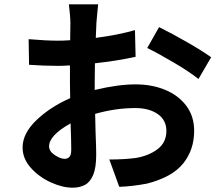

<svg xmlns="http://www.w3.org/2000/svg" viewBox="-20 -828 1040 892"><path d="M280 -90Q294 -90 302.5 -99Q311 -108 311 -133Q311 -169 308 -255Q208 -199 208 -148Q208 -125 234.5 -107.5Q261 -90 280 -90ZM420 -445V-410Q528 -436 610 -436Q686 -436 747.5 -410.5Q809 -385 845.5 -336.5Q882 -288 882 -220Q882 -132 831 -68.5Q780 -5 663 25Q594 38 534 40L488 -87Q556 -87 610 -94Q671 -104 712 -135Q753 -166 753 -220Q753 -270 713 -298Q673 -326 608 -326Q517 -326 422 -299Q423 -254 424 -213Q427 -142 427 -110Q427 -49 413 -15.5Q399 18 374.5 31Q350 44 318 44Q270 44 215.5 19Q161 -6 123 -48.5Q85 -91 85 -143Q85 -208 149 -269.5Q213 -331 306 -372Q305 -407 305 -441V-524Q303 -524 302 -524Q275 -522 252 -522Q186 -522 115 -527L113 -646Q195 -639 249 -639Q275 -639 303 -641Q304 -641 306 -641Q307 -695 307 -722Q307 -737 304.5 -765Q302 -793 300 -808H436Q434 -793 432 -767.5Q430 -742 428 -723Q427 -690 425 -652Q526 -665 607 -688L610 -564Q522 -545 421 -534Q420 -489 420 -445ZM664 -605 719 -702Q778 -673 848.5 -632.5Q919 -592 961 -562L902 -461Q861 -494 788 -537Q715 -580 664 -605Z"/></svg>

Font: Source Han Sans CN Bold
Style: Bold
Weight: 700
Designer: Ryoko NISHIZUKA 西塚涼子 (kana & ideographs); Paul D. Hunt (Latin, Greek & Cyrillic); Wenlong ZHANG 张文龙 (bopomofo); Sandoll 
Foundry: Adobe Systems Incorporated
Version: Version 1.00;May 30, 2023;FontCreator 11.5.0.2422 32-bit